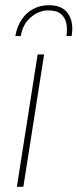

<svg xmlns="http://www.w3.org/2000/svg" viewBox="-20 -720 299 740"><path d="M45 0 125 -510H150L70 0ZM39 -581Q46 -619 64 -645.5Q82 -672 109 -686Q136 -700 168 -700Q221 -700 243 -666.5Q265 -633 256 -581H236Q240 -605 236 -628Q232 -651 215.5 -665.5Q199 -680 165 -680Q131 -680 99.5 -654Q68 -628 60 -581Z"/></svg>

Font: MuseoModerno Thin
Style: Italic
Weight: 100
Italic angle: -9°
Designer: Pablo Cosgaya, Héctor Gatti, Marcela Romero, and the Authors of The MuseoModerno Project.
Foundry: Omnibus-Type Team
Version: Version 1.003